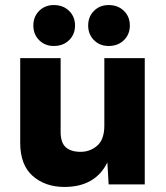

<svg xmlns="http://www.w3.org/2000/svg" viewBox="-20 -730 657 760"><path d="M235 10Q159 10 109.5 -33.5Q60 -77 60 -165V-500H220V-208Q220 -165 240.5 -147Q261 -129 299 -129Q337 -129 365 -153.5Q393 -178 393 -233V-500H553V0H410L405 -87Q357 10 235 10ZM193 -710Q230 -710 253.5 -687Q277 -664 277 -629Q277 -594 253.5 -571Q230 -548 193 -548Q158 -548 135 -571Q112 -594 112 -629Q112 -664 135 -687Q158 -710 193 -710ZM410 -710Q447 -710 470.5 -687Q494 -664 494 -629Q494 -594 470.5 -571Q447 -548 410 -548Q375 -548 352 -571Q329 -594 329 -629Q329 -664 352 -687Q375 -710 410 -710Z"/></svg>

Font: Prodigy Sans
Style: Bold
Weight: 700
Designer: Wei Huang
Foundry: Wei Huang
Version: Version 1.003; ttfautohint (v1.8.3)